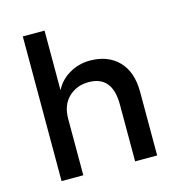

<svg xmlns="http://www.w3.org/2000/svg" viewBox="-86 -611 638 686"><g transform="rotate(-15 233.0 -267.5)"><path d="M139.2 0H58.8V-535.1H139.2V-314.4Q156.7 -349.5 191.8 -369.6Q226.8 -389.7 267 -389.7Q334 -389.7 373.2 -349.5Q412.4 -309.3 412.4 -235.1V0H330.9V-210.3Q330.9 -316.5 243.3 -316.5Q199 -316.5 169.1 -288.1Q139.2 -259.8 139.2 -208.2Z"/></g></svg>

Font: NATS
Style: Regular
Weight: 400
Designer: Purushoth Kumar Guthula
Foundry: Silicon Andhra, USA.
Version: Version 1.0.4; ttfautohint (v1.2.25-373a) -l 7 -r 28 -G 50 -